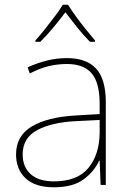

<svg xmlns="http://www.w3.org/2000/svg" viewBox="-20 -783 551 813"><path d="M264 -537Q346 -537 387 -492.5Q428 -448 428 -350V0H406L402 -103H400Q379 -57 334 -23.5Q289 10 208 10Q129 10 88.5 -28Q48 -66 48 -129Q48 -208 114.5 -247.5Q181 -287 299 -294L402 -300V-343Q402 -433 368 -472.5Q334 -512 264 -512Q224 -512 186.5 -503Q149 -494 106 -472L97 -498Q137 -516 178.5 -526.5Q220 -537 264 -537ZM301 -270Q199 -265 137.5 -232Q76 -199 76 -129Q76 -76 110 -45.5Q144 -15 208 -15Q308 -15 354.5 -72Q401 -129 402 -220V-275ZM268 -763Q280 -743 300 -715.5Q320 -688 342 -660.5Q364 -633 382 -612V-606H361Q333 -634 305.5 -668.5Q278 -703 257 -731Q236 -703 207.5 -668.5Q179 -634 151 -606H130V-612Q149 -633 171 -660.5Q193 -688 213.5 -715.5Q234 -743 246 -763Z"/></svg>

Font: Noto Sans Bengali Thin
Style: Regular
Weight: 100
Designer: Jelle Bosma - Monotype Design Team
Foundry: Monotype Imaging Inc.
Version: Version 2.003; ttfautohint (v1.8.4.7-5d5b)